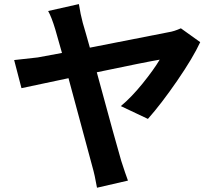

<svg xmlns="http://www.w3.org/2000/svg" viewBox="-20 -836 1040 921"><path d="M689.5 -265.6 559.6 -327.1Q610.4 -369.1 664.1 -435.5Q717.8 -502 746.1 -549.8Q681.6 -539.1 444.3 -489.3Q538.1 -143.6 561.5 -64.5Q582 -1 593.8 30.3L445.3 64.5Q434.6 2.9 422.9 -37.1Q419.9 -46.9 308.6 -460.9Q111.3 -418.9 83 -413.1L47.9 -547.9Q106.4 -553.7 161.1 -560.5Q256.8 -578.1 277.3 -582Q247.1 -686.5 245.1 -695.3Q227.5 -753.9 210.9 -783.2L358.4 -816.4Q366.2 -766.6 377 -726.6Q380.9 -712.9 392.6 -672.9Q404.3 -632.8 411.1 -607.4Q787.1 -680.7 789.1 -681.6Q815.4 -685.5 847.7 -700.2L940.4 -633.8Q906.2 -559.6 829.6 -448.2Q752.9 -336.9 689.5 -265.6Z"/></svg>

Font: Nasu
Style: Bold
Weight: 700
Designer: Ryoko NISHIZUKA (kana &amp; ideographs); Paul D. Hunt (Latin, Greek &amp; Cyrillic); Wenlong ZHANG (bopomofo); Sandoll C
Version: Version 2014.1215